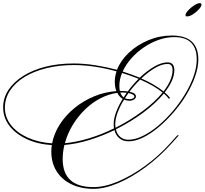

<svg xmlns="http://www.w3.org/2000/svg" viewBox="-182 -1026 1296 1216"><path d="M410 159Q481 159 565.5 123.5Q650 88 737 25Q824 -38 899 -122L941 -169H951L907 -120Q830 -34 741.5 31.5Q653 97 567 133.5Q481 170 410 170Q330 170 269.5 140.5Q209 111 176 58Q143 5 143 -66Q143 -87 146 -107Q56 -113 -13.5 -145.5Q-83 -178 -122.5 -229.5Q-162 -281 -162 -346Q-162 -406 -128.5 -456.5Q-95 -507 -35 -545Q25 -583 106.5 -603.5Q188 -624 285 -624Q350 -624 420.5 -613Q491 -602 559 -584Q582 -643 634.5 -692.5Q687 -742 758 -771.5Q829 -801 907 -801Q1074 -801 1074 -649Q1074 -599 1053.5 -541Q1033 -483 998 -425Q963 -367 917.5 -314.5Q872 -262 822.5 -220.5Q773 -179 724 -155Q675 -131 632 -131Q598 -131 574.5 -150Q551 -169 543 -202Q464 -164 382.5 -139Q301 -114 226 -108Q215 -63 215 -19Q215 159 410 159ZM888 -400Q875 -417 856 -434Q805 -372 725 -312.5Q645 -253 552 -207Q559 -176 580 -158.5Q601 -141 631 -141Q673 -141 721.5 -164.5Q770 -188 818.5 -228.5Q867 -269 911 -320.5Q955 -372 989.5 -429Q1024 -486 1044 -542.5Q1064 -599 1064 -649Q1064 -791 922 -791Q872 -791 822.5 -773.5Q773 -756 728.5 -725.5Q684 -695 649.5 -656Q615 -617 595 -573Q652 -555 703 -534Q748 -577 794.5 -604Q841 -631 879 -631Q922 -631 922 -582Q922 -549 906 -513Q890 -477 861 -441Q882 -423 895 -406ZM879 -621Q843 -621 799.5 -595.5Q756 -570 713 -529Q755 -511 790.5 -490Q826 -469 854 -447Q881 -482 896 -516.5Q911 -551 911 -582Q911 -621 879 -621ZM-151 -344Q-151 -283 -112.5 -234Q-74 -185 -6.5 -154.5Q61 -124 148 -118Q160 -181 197 -238.5Q234 -296 289.5 -341.5Q345 -387 413.5 -415.5Q482 -444 555 -449Q545 -475 545 -508Q545 -541 556 -574Q489 -593 419.5 -603.5Q350 -614 286 -614Q191 -614 111 -594Q31 -574 -27.5 -538Q-86 -502 -118.5 -452.5Q-151 -403 -151 -344ZM585 -450Q609 -450 627 -447Q659 -490 696 -527Q646 -547 591 -564Q574 -523 574 -483Q574 -464 577 -450Q581 -450 585 -450ZM548 -239Q548 -228 550 -217Q641 -263 720 -321.5Q799 -380 848 -440Q821 -462 784.5 -483Q748 -504 706 -522Q669 -487 638 -445Q679 -437 679 -415Q679 -404 667 -396Q655 -388 638 -388Q620 -388 604 -395Q578 -354 563 -313.5Q548 -273 548 -239ZM595 -440Q588 -440 580 -440Q587 -420 601 -409Q610 -424 620 -438Q608 -440 595 -440ZM538 -240Q538 -275 553.5 -316.5Q569 -358 595 -400Q573 -413 561 -438Q505 -430 452.5 -402.5Q400 -375 355.5 -331.5Q311 -288 278 -233.5Q245 -179 229 -119Q303 -126 383.5 -150.5Q464 -175 540 -213Q538 -226 538 -240ZM669 -414Q669 -422 658.5 -427.5Q648 -433 632 -437Q620 -420 609 -404Q622 -398 639 -398Q651 -398 660 -402.5Q669 -407 669 -414ZM1083 -1006Q1094 -1006 1094 -998Q1094 -985 1077.5 -967Q1061 -949 1040 -935.5Q1019 -922 1003 -922Q993 -922 993 -930Q993 -942 1009.5 -960Q1026 -978 1047.5 -992Q1069 -1006 1083 -1006Z"/></svg>

Font: Ballet 16pt
Style: Regular
Weight: 400
Designer: Maximiliano R. Sproviero
Foundry: Omnibus-Type
Version: Version 1.100; ttfautohint (v1.8.3)